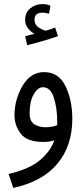

<svg xmlns="http://www.w3.org/2000/svg" viewBox="-20 -690 402 940"><path d="M264 -513 250 -555Q232 -548 206 -540Q194 -540 171.5 -554Q149 -568 149 -594Q149 -628 188 -628Q196 -628 204 -626.5Q212 -625 220 -623L227 -662Q210 -670 188 -670Q154 -670 128.5 -649.5Q103 -629 103 -592Q103 -569 117 -551.5Q131 -534 149 -524Q139 -522 128.5 -519.5Q118 -517 103 -513L113 -469Q148 -477 190.5 -489.5Q233 -502 264 -513ZM45 230Q188 199 261 111.5Q334 24 334 -108Q334 -200 300.5 -268.5Q267 -337 196 -337Q130 -337 90.5 -270Q51 -203 51 -125Q51 -76 81.5 -35.5Q112 5 194 5Q222 5 246 -3Q228 49 177 93Q126 137 22 162ZM203 -67Q171 -67 148 -81.5Q125 -96 125 -136Q125 -193 145 -228Q165 -263 190 -263Q227 -263 243.5 -212Q260 -161 260 -95Q260 -85 260 -77Q234 -67 203 -67Z"/></svg>

Font: Noto Sans Arabic Condensed
Style: Regular
Weight: 400
Width: 3
Designer: Nadine Chahine
Foundry: Monotype Imaging Inc.
Version: 1.001